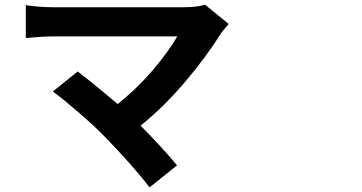

<svg xmlns="http://www.w3.org/2000/svg" viewBox="-20 -732 1540 817"><path d="M852.5 -711.9 953.1 -629.9Q922.9 -595.7 918.9 -587.9Q859.4 -492.2 768.6 -384.8Q677.7 -277.3 578.1 -197.3Q665 -110.4 733.4 -28.3L616.2 65.4Q549.8 -22.5 424.8 -151.4Q380.9 -196.3 314.9 -253.4Q249 -310.5 205.1 -342.8L310.5 -427.7Q383.8 -372.1 480.5 -289.1Q560.5 -352.5 628.4 -431.6Q696.3 -510.7 734.4 -577.1H205.1Q165 -577.1 89.8 -570.3V-710Q149.4 -701.2 205.1 -701.2H759.8Q818.4 -701.2 852.5 -711.9Z"/></svg>

Font: Bpmf Zihi Sans Bold
Style: Bold
Weight: 700
Foundry: But Ko
Version: Version 1.320